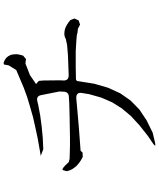

<svg xmlns="http://www.w3.org/2000/svg" viewBox="69 -884 862 1040"><g transform="rotate(-90 500.0 -364.0)"><path d="M247.1 44.9Q218.8 50.8 242.2 34.2L285.2 4.9L341.8 -40L391.6 -85.9L432.6 -134.8L465.8 -187.5L491.2 -246.1L509.8 -311.5L516.6 -353.5Q520.5 -382.8 488.3 -381.8L334 -368.2L203.1 -358.4L193.4 -347.7L169.9 -346.7L152.3 -356.4L136.7 -367.2L123 -378.9L112.3 -391.6L103.5 -404.3L96.7 -418.9L92.8 -433.6L98.6 -455.1Q106.4 -462.9 141.6 -422.9L159.2 -418L190.4 -417L229.5 -416H276.4L331.1 -417L393.6 -418L462.9 -419.9L493.2 -421.9Q522.5 -421.9 523.4 -451.2L524.4 -473.6L504.9 -571.3Q500 -599.6 471.7 -592.8L451.2 -587.9L393.6 -577.1L335 -569.3L274.4 -563.5L211.9 -560.5L175.8 -574.2L270.5 -590.8L329.1 -603.5L385.7 -616.2L440.4 -631.8L493.2 -647.5L543.9 -666L640.6 -707L666 -748L668.9 -763.7Q668 -778.3 682.6 -774.4L694.3 -769.5L706.1 -761.7L715.8 -750L722.7 -736.3L725.6 -721.7L726.6 -704.1L723.6 -687.5L718.8 -669.9L700.2 -654.3L675.8 -657.2L613.3 -632.8L564.5 -599.6L573.2 -592.8L582 -584L584 -558.6L585 -467.8L584 -452.1Q583 -422.9 612.3 -422.9L718.8 -426.8L776.4 -431.6L808.6 -438.5L818.4 -443.4L831.1 -446.3H843.8L857.4 -444.3L870.1 -440.4L883.8 -433.6L897.5 -424.8L911.1 -414.1L919.9 -391.6L909.2 -369.1L886.7 -361.3L864.3 -373L844.7 -375L829.1 -378.9L805.7 -380.9L777.3 -382.8L742.2 -384.8H656.2L604.5 -383.8H593.8Q580.1 -383.8 580.1 -370.1L566.4 -284.2L544.9 -210L514.6 -143.6L475.6 -87.9L426.8 -40L368.2 -1L300.8 32.2Z"/></g></svg>

Font: B2 Hana
Style: Regular
Weight: 500
Version: 2020-08-05; (max)